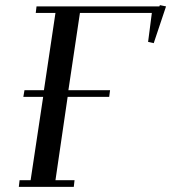

<svg xmlns="http://www.w3.org/2000/svg" viewBox="-20 -727 666 747"><path d="M53.2 0 56.2 -25.9H99.1L147.9 -350.1H70.8L75.2 -376H150.9L195.8 -676.8H119.1L122.1 -702.1H600.1L602.1 -707L626 -702.1L578.1 -559.1L556.2 -564L570.8 -676.8H291L246.1 -376H408.2L404.8 -350.1H243.2L195.8 -25.9H270L267.1 0Z"/></svg>

Font: Dehuti Alt
Style: Bold-Italic
Weight: 700
Version: Version 1.2